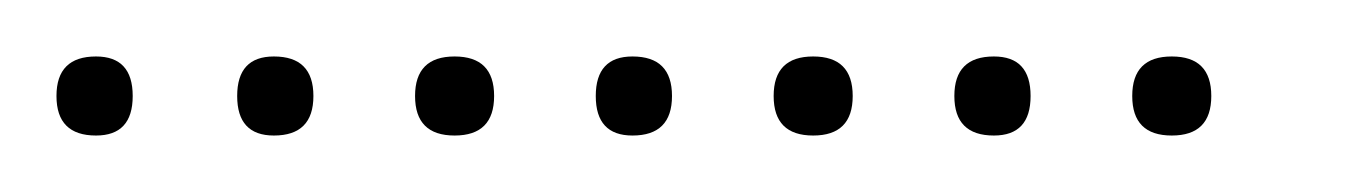

<svg xmlns="http://www.w3.org/2000/svg" viewBox="-20 -298 485 68"><path d="M14 -250Q0 -250 0 -264Q0 -278 14 -278Q27 -278 27 -264Q27 -250 14 -250ZM77 -250Q64 -250 64 -264Q64 -278 77 -278Q91 -278 91 -264Q91 -250 77 -250ZM141 -250Q127 -250 127 -264Q127 -278 141 -278Q155 -278 155 -264Q155 -250 141 -250ZM204 -250Q191 -250 191 -264Q191 -278 204 -278Q218 -278 218 -264Q218 -250 204 -250ZM268 -250Q254 -250 254 -264Q254 -278 268 -278Q282 -278 282 -264Q282 -250 268 -250ZM332 -250Q318 -250 318 -264Q318 -278 332 -278Q345 -278 345 -264Q345 -250 332 -250ZM395 -250Q381 -250 381 -264Q381 -278 395 -278Q409 -278 409 -264Q409 -250 395 -250Z"/></svg>

Font: FRB American Cursive Just Xheight
Style: Italic
Weight: 400
Italic angle: -25°
Version: Version 2.0;Modular Font Editor K font №1